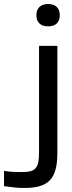

<svg xmlns="http://www.w3.org/2000/svg" viewBox="-140 -728 358 954"><path d="M41 -653V-651C41 -618 61 -597 99 -597C137 -597 157 -618 157 -651V-653C157 -687 137 -708 99 -708C61 -708 41 -687 41 -653ZM-120 197C-75 203 -51 206 -21 206C98 206 145 165 145 32V-500H54V28C54 109 37 127 -33 127C-59 127 -85 127 -120 121Z"/></svg>

Font: LT Wave Alt
Style: Regular
Weight: 400
Designer: Daniel Lyons
Version: Version 2.5 (Glyphs App)